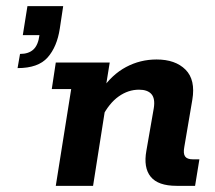

<svg xmlns="http://www.w3.org/2000/svg" viewBox="-20 -603 699 623"><path d="M37 -382 45 -428Q73 -428 88.5 -442.5Q104 -457 108 -489H54L69 -583H185L174 -510Q165 -451 134.5 -416.5Q104 -382 37 -382ZM161 0 211 -314H148L161 -400H336L316 -276L309 -311Q343 -361 389 -385.5Q435 -410 488 -410Q549 -410 582 -377Q615 -344 604 -279L578 -126Q574 -105 580.5 -95.5Q587 -86 606 -86H627L613 0H553Q493 0 469 -29.5Q445 -59 455 -114L479 -252Q484 -283 471.5 -297.5Q459 -312 431 -312Q396 -312 365 -290Q334 -268 311 -223L327 -286L282 0Z"/></svg>

Font: Rokkitt SemiBold
Style: Bold Italic
Weight: 700
Italic angle: -9°
Version: Version 3.103